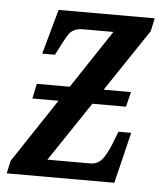

<svg xmlns="http://www.w3.org/2000/svg" viewBox="-44 -575 518 615"><g transform="rotate(5 215.0 -268.0)"><path d="M0 0 9 -41 145 -246H61L71 -294H177L301 -481H203Q171 -481 157 -459Q143 -437 123 -396L121 -392H80L120 -536H429L420 -494L286 -294H374L362 -246H254L126 -55H264Q292 -55 308 -81Q324 -107 336 -141L345 -164H386L346 0Z"/></g></svg>

Font: Noto Serif ExtraCondensed Medium
Style: Italic
Weight: 500
Width: 2
Italic angle: -12°
Designer: Monotype Design Team
Foundry: Monotype Imaging Inc.
Version: Version 2.013; ttfautohint (v1.8.4.7-5d5b)